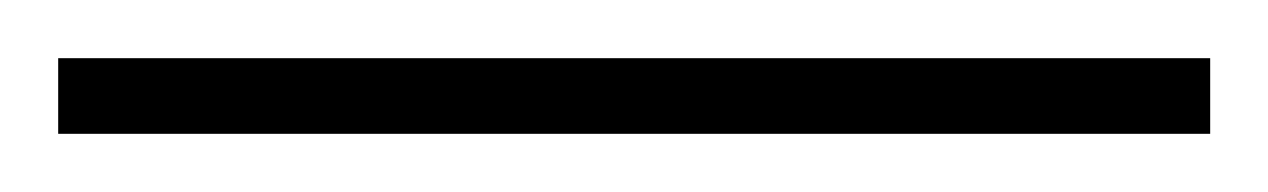

<svg xmlns="http://www.w3.org/2000/svg" viewBox="-24 -806 436 66"><path d="M392 -760V-786H-4V-760Z"/></svg>

Font: Noto Sans Ethiopic ExtraCondensed Thin
Style: Regular
Weight: 100
Width: 2
Designer: Monotype Design Team
Foundry: Monotype Imaging Inc.
Version: Version 2.102